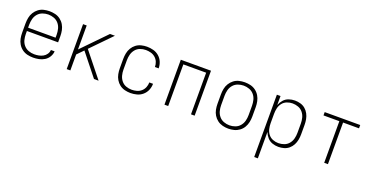

<svg xmlns="http://www.w3.org/2000/svg" viewBox="-31 -1231 4094 2128"><g transform="rotate(20 2016.0 -166.5)"><path d="M290 8Q324 8 358.5 1Q393 -6 423 -24.5Q453 -43 471.5 -74Q490 -105 492 -139H448Q447 -113 431.5 -90Q416 -67 392.5 -54Q369 -41 342.5 -36Q316 -31 290 -31Q255 -31 222 -43Q189 -55 166 -81.5Q143 -108 134.5 -142Q126 -176 126 -210V-246H494V-320Q494 -354 487 -387.5Q480 -421 462.5 -450.5Q445 -480 417 -501Q389 -522 355.5 -530Q322 -538 288 -538Q254 -538 220.5 -530Q187 -522 159.5 -501Q132 -480 114 -450.5Q96 -421 89.5 -387.5Q83 -354 83 -320V-210Q83 -176 89.5 -142.5Q96 -109 114 -79Q132 -49 160 -28.5Q188 -8 221.5 0Q255 8 290 8ZM126 -285V-320Q126 -354 134.5 -388Q143 -422 165.5 -448.5Q188 -475 221 -487Q254 -499 288 -499Q322 -499 355 -487Q388 -475 410.5 -448.5Q433 -422 441.5 -388Q450 -354 450 -320V-285Z M685 0H728V-188L799 -261L1007 0H1061L828 -291L1061 -530H1003L728 -247V-530H685Z M1438 8Q1476 8 1513.5 -2Q1551 -12 1580.5 -37.5Q1610 -63 1625 -99Q1640 -135 1640 -174H1596Q1596 -144 1584.5 -115.5Q1573 -87 1550 -67Q1527 -47 1497.5 -39Q1468 -31 1438 -31Q1404 -31 1371.5 -43Q1339 -55 1317 -82Q1295 -109 1286.5 -142.5Q1278 -176 1278 -210V-320Q1278 -354 1286.5 -387.5Q1295 -421 1317 -448Q1339 -475 1371.5 -487Q1404 -499 1438 -499Q1468 -499 1497.5 -491Q1527 -483 1550 -463Q1573 -443 1584.5 -415Q1596 -387 1596 -356H1640Q1640 -395 1625 -431Q1610 -467 1580.5 -492.5Q1551 -518 1513.5 -528Q1476 -538 1438 -538Q1404 -538 1370.5 -529.5Q1337 -521 1310 -500.5Q1283 -480 1265.5 -450.5Q1248 -421 1241.5 -387.5Q1235 -354 1235 -320V-210Q1235 -176 1241.5 -142.5Q1248 -109 1265.5 -79.5Q1283 -50 1310 -29.5Q1337 -9 1370.5 -0.5Q1404 8 1438 8Z M1838 0H1882V-491H2151V0H2194V-530H1838Z M2592 8Q2626 8 2659.5 -0.5Q2693 -9 2721 -29.5Q2749 -50 2766.5 -79.5Q2784 -109 2791 -142.5Q2798 -176 2798 -210V-320Q2798 -354 2791 -387.5Q2784 -421 2766.5 -450.5Q2749 -480 2721 -501Q2693 -522 2659.5 -530Q2626 -538 2592 -538Q2558 -538 2524.5 -530Q2491 -522 2463.5 -501Q2436 -480 2418 -450.5Q2400 -421 2393.5 -387.5Q2387 -354 2387 -320V-210Q2387 -176 2393.5 -142.5Q2400 -109 2418 -79.5Q2436 -50 2463.5 -29.5Q2491 -9 2524.5 -0.5Q2558 8 2592 8ZM2592 -31Q2558 -31 2525 -43Q2492 -55 2469.5 -82Q2447 -109 2438.5 -142.5Q2430 -176 2430 -210V-320Q2430 -354 2438.5 -388Q2447 -422 2469.5 -448.5Q2492 -475 2525 -487Q2558 -499 2592 -499Q2626 -499 2659 -487Q2692 -475 2714.5 -448.5Q2737 -422 2745.5 -388Q2754 -354 2754 -320V-210Q2754 -176 2745.5 -142.5Q2737 -109 2714.5 -82Q2692 -55 2659 -43Q2626 -31 2592 -31Z M2971 205H3014V-106Q3027 -72 3051.5 -44Q3076 -16 3111 -4Q3146 8 3183 8Q3216 8 3248 -1Q3280 -10 3305.5 -31.5Q3331 -53 3346.5 -82.5Q3362 -112 3368 -144.5Q3374 -177 3374 -210V-320Q3374 -353 3368 -385.5Q3362 -418 3346.5 -447.5Q3331 -477 3305.5 -498.5Q3280 -520 3248 -529Q3216 -538 3183 -538Q3146 -538 3111 -526Q3076 -514 3051.5 -486Q3027 -458 3014 -424V-530H2971ZM3169 -31Q3135 -31 3103 -43.5Q3071 -56 3050 -83Q3029 -110 3021.5 -143Q3014 -176 3014 -210V-320Q3014 -354 3021.5 -387Q3029 -420 3050 -447Q3071 -474 3103 -486.5Q3135 -499 3169 -499Q3203 -499 3236 -487Q3269 -475 3291 -448Q3313 -421 3321.5 -387.5Q3330 -354 3330 -320V-210Q3330 -176 3321.5 -142.5Q3313 -109 3291 -82Q3269 -55 3236 -43Q3203 -31 3169 -31Z M3722 0H3766V-491H3954V-530H3535V-491H3722Z"/></g></svg>

Font: Iosevka Sparkle Extralight
Style: Regular
Weight: 200
Designer: Belleve Invis
Foundry: Belleve Invis
Version: Version 4.5.0; ttfautohint (v1.8.3)